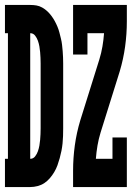

<svg xmlns="http://www.w3.org/2000/svg" viewBox="-22 -755 542 775"><path d="M-2 0V-114H10V-621H-2V-735H100Q113 -735 125 -733Q137 -731 148.5 -724.5Q160 -718 169 -709.5Q178 -701 185.5 -691Q193 -681 199 -670Q205 -659 210 -647Q215 -635 218 -623Q221 -611 224 -599Q227 -587 228.5 -574Q230 -561 231 -548.5Q232 -536 232.5 -523.5Q233 -511 233 -499V-237Q233 -221 232.5 -206Q232 -191 230.5 -176Q229 -161 226 -146Q223 -131 219 -116.5Q215 -102 210 -88Q205 -74 197 -60.5Q189 -47 179 -35.5Q169 -24 157 -16Q145 -8 130 -4Q115 0 100 0ZM100 -114Q112 -114 119.5 -123.5Q127 -133 131 -144.5Q135 -156 137 -167.5Q139 -179 140 -190.5Q141 -202 141.5 -213.5Q142 -225 142 -237V-499Q142 -510 141.5 -521.5Q141 -533 140 -544.5Q139 -556 137 -567.5Q135 -579 131 -590.5Q127 -602 119.5 -611.5Q112 -621 100 -621ZM273 0V-66Q273 -117 280 -168Q287 -219 302 -269L379 -515Q387 -541 391.5 -567.5Q396 -594 398 -621H331V-535H273V-735H490V-669Q490 -618 483 -567Q476 -516 461 -466L384 -220Q376 -194 371.5 -167.5Q367 -141 365 -114H432V-200H490V0Z"/></svg>

Font: Iosevka Curly Slab Heavy
Style: Regular
Weight: 900
Monospace: yes
Designer: Belleve Invis
Foundry: Belleve Invis
Version: Version 22.1.2; ttfautohint (v1.8.4)